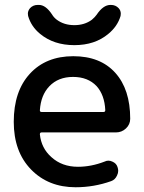

<svg xmlns="http://www.w3.org/2000/svg" viewBox="-20 -789 599 797"><path d="M152.3 -239.3Q145.5 -239.3 145.5 -231.4Q151.4 -173.8 193.4 -136.7Q237.3 -96.7 303.7 -96.7Q358.4 -96.7 414.1 -118.2Q421.9 -122.1 429.7 -122.1Q438.5 -122.1 446.3 -118.2Q462.9 -111.3 467.8 -95.7Q470.7 -86.9 470.7 -80.1Q470.7 -70.3 465.8 -60.5Q458 -43 441.4 -37.1Q370.1 -11.7 293.9 -11.7Q180.7 -11.7 108.9 -85.4Q37.1 -159.2 37.1 -283.2Q37.1 -410.2 104 -482.9Q170.9 -555.7 284.2 -555.7Q396.5 -555.7 458.5 -486.8Q520.5 -418 520.5 -295.9Q520.5 -272.5 502.9 -255.9Q485.4 -239.3 460.9 -239.3ZM145.5 -331.1Q145.5 -324.2 152.3 -324.2H410.2Q417 -324.2 417 -332Q414.1 -394.5 380.9 -431.6Q344.7 -469.7 283.2 -469.7Q221.7 -469.7 184.6 -430.7Q149.4 -393.6 145.5 -331.1ZM96.7 -722.7Q95.7 -727.5 95.7 -732.4Q95.7 -744.1 104.5 -754.9Q117.2 -768.6 136.7 -768.6H141.6Q169.9 -768.6 196.3 -728.5Q203.1 -716.8 215.8 -707Q246.1 -684.6 288.6 -684.6Q331.1 -684.6 361.3 -707Q373 -716.8 380.9 -727.5Q408.2 -768.6 438.5 -768.6H440.4Q460 -768.6 472.7 -754.9Q481.4 -745.1 481.4 -732.4Q481.4 -728.5 480.5 -722.7Q467.8 -679.7 429.7 -648.4Q374 -601.6 288.6 -601.6Q203.1 -601.6 146.5 -648.4Q109.4 -678.7 96.7 -722.7Z"/></svg>

Font: Gen Jyuu Gothic P Medium
Style: Regular
Weight: 500
Designer: [Source Han Sans]
Ryoko NISHIZUKA  (kana & ideographs); Paul D. Hunt (Latin, Greek & Cyrillic); Wenlong ZHANG  (bopomofo
Version: Version 1.002.20150607